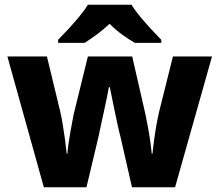

<svg xmlns="http://www.w3.org/2000/svg" viewBox="-20 -786 921 806"><path d="M485 -215Q480 -232 474 -261Q468 -290 461 -322Q454 -354 449 -380.5Q444 -407 441 -420H437Q435 -407 429.5 -380.5Q424 -354 417 -321.5Q410 -289 403.5 -259.5Q397 -230 393 -210L343 0H164L11 -549H177L232 -321Q238 -297 243.5 -263Q249 -229 253.5 -196Q258 -163 260 -141H263Q264 -158 267.5 -182.5Q271 -207 275.5 -232.5Q280 -258 284 -278Q288 -298 289 -305L349 -549H535L591 -304Q594 -288 600 -257.5Q606 -227 610.5 -195Q615 -163 617 -141H620Q622 -162 626.5 -195.5Q631 -229 637 -263Q643 -297 649 -321L706 -549H870L715 0H534ZM532 -766Q546 -743 569 -715.5Q592 -688 615.5 -662.5Q639 -637 657 -619V-606H546Q520 -621 492.5 -641Q465 -661 440 -686Q413 -661 387.5 -642Q362 -623 335 -606H224V-619Q243 -638 266.5 -663.5Q290 -689 312.5 -716Q335 -743 349 -766Z"/></svg>

Font: Noto Sans Bengali ExtraBold
Style: Regular
Weight: 800
Designer: Jelle Bosma - Monotype Design Team
Foundry: Monotype Imaging Inc.
Version: Version 2.003; ttfautohint (v1.8.4.7-5d5b)